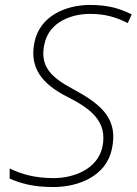

<svg xmlns="http://www.w3.org/2000/svg" viewBox="-20 -744 551 774"><path d="M195 10C297 10 408 -34 431 -143C456 -260 397 -319 276 -384C188 -431 139 -475 159 -566C178 -658 272 -688 342 -688C403 -688 445 -676 495 -651L511 -686C462 -710 416 -724 343 -724C245 -724 141 -680 119 -574C97 -468 153 -404 249 -355C346 -306 414 -255 393 -152C373 -61 276 -26 196 -26C121 -26 65 -42 19 -65V-24C63 -5 113 10 195 10Z"/></svg>

Font: Noto Sans ExtraLight
Style: Italic
Weight: 200
Italic angle: -12°
Designer: Monotype Design Team
Foundry: Monotype Imaging Inc.
Version: Version 2.013